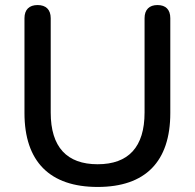

<svg xmlns="http://www.w3.org/2000/svg" viewBox="-20 -732 773 761"><path d="M367 9C556 9 655 -91 655 -284V-660C655 -694 637 -712 604 -712C572 -712 553 -694 553 -660V-286C553 -149 489 -81 367 -81C245 -81 181 -149 181 -286V-660C181 -694 162 -712 129 -712C96 -712 77 -694 77 -660V-284C77 -91 178 9 367 9Z"/></svg>

Font: Nunito SemiBold
Style: Regular
Weight: 600
Designer: Vernon Adams
Foundry: Vernon Adams
Version: Version 3.602